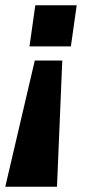

<svg xmlns="http://www.w3.org/2000/svg" viewBox="-36 -530 343 726"><path d="M199.5 -301 179.5 176H-16L95.5 -301ZM254 -510 232 -354.5H75.5L97.5 -510Z"/></svg>

Font: Chivo Medium
Style: Italic
Weight: 500
Italic angle: -8.05°
Designer: Hector Gatti
Foundry: Omnibus-Type
Version: Version 2.002